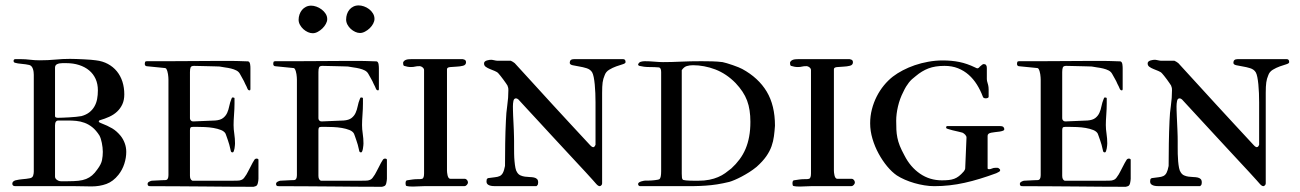

<svg xmlns="http://www.w3.org/2000/svg" viewBox="-20 -702 4903 724"><path d="M107.4 -54.7V-419.9Q107.4 -424.8 106.7 -430.7Q106 -436.5 104.2 -441.9Q102.5 -447.3 99.1 -451.4Q95.7 -455.6 90.3 -457Q84.5 -458.5 76.9 -459.5Q69.3 -460.4 61.8 -461.2Q54.2 -461.9 47.4 -462.9Q40.5 -463.9 36.6 -465.3Q31.2 -466.8 31.2 -472.2Q31.2 -479 38.1 -479H58.6Q75.7 -479 93.3 -476.8Q110.8 -474.6 129.4 -474.6Q161.6 -474.6 188.7 -477.3Q215.8 -480 243.7 -480Q253.9 -480 268.1 -479.5Q282.2 -479 296.4 -478.3Q310.5 -477.5 323 -476.6Q335.4 -475.6 341.3 -474.6Q366.7 -471.7 386.7 -460.9Q406.7 -450.2 420.7 -433.1Q434.6 -416 441.7 -393.8Q448.7 -371.6 448.7 -346.2Q448.7 -324.7 441.4 -308.8Q434.1 -293 421.6 -281.2Q409.2 -269.5 392.1 -261.7Q375 -253.9 356 -248.5Q352.5 -247.6 352.5 -244.1Q352.5 -242.2 354.7 -240.7Q356.9 -239.3 359.4 -238.3Q386.2 -228 403.3 -217.8Q420.4 -207.5 435.1 -189.5Q444.8 -177.2 450.4 -161.9Q456.1 -146.5 456.1 -129.4Q456.1 -106.9 448.7 -84.2Q441.4 -61.5 426.8 -43Q406.7 -17.6 381.1 -8.3Q355.5 1 324.7 1Q312.5 1 296.9 0.5Q281.2 0 265.1 0H211.9H130.4H38.1Q26.4 0 26.4 -9.3Q26.4 -18.1 38.1 -22Q52.7 -25.4 65.9 -26.4Q79.1 -27.3 92.3 -29.8Q102.5 -31.7 105 -39.8Q107.4 -47.9 107.4 -54.7ZM187.5 -229V-36.1Q187.5 -28.8 194.8 -23.7Q202.1 -18.6 209.5 -18.6H235.8Q258.8 -18.6 275.4 -20.3Q292 -22 304.7 -27.1Q317.4 -32.2 327.4 -40.8Q337.4 -49.3 347.2 -63.5Q361.8 -83 364.7 -98.4Q367.7 -113.8 367.7 -129.4Q367.7 -137.2 366.7 -146Q365.7 -154.8 364 -163.1Q362.3 -171.4 360.1 -178.5Q357.9 -185.5 355 -190.9Q342.3 -210.9 328.1 -222.2Q314 -233.4 298.6 -239Q283.2 -244.6 267.6 -246.1Q252 -247.6 236.8 -247.6H200.2Q187.5 -247.6 187.5 -229ZM187.5 -264.2Q187.5 -257.8 198.7 -257.8Q205.1 -257.8 217 -258.3Q229 -258.8 241.9 -259.5Q254.9 -260.3 267.3 -261.5Q279.8 -262.7 287.1 -264.2Q304.7 -269 316.7 -278.3Q328.6 -287.6 335.9 -300.3Q343.3 -313 346.2 -328.4Q349.1 -343.8 349.1 -361.3Q349.1 -385.3 340.6 -404.3Q332 -423.3 316.2 -436.5Q300.3 -449.7 278.3 -456.8Q256.3 -463.9 230 -463.9H215.3Q203.6 -463.9 195.6 -460.2Q187.5 -456.5 187.5 -446.8Z M708 -244.1 791.5 -247.6Q811 -249 821.3 -257.1Q831.5 -265.1 836.7 -276.6Q841.8 -288.1 844.5 -301.8Q847.2 -315.4 852.5 -328.6Q854 -334.5 857.4 -334.5Q864.3 -334.5 864.3 -331.1V-311.5Q864.3 -292 862.5 -269.3Q860.8 -246.6 860.8 -230.5Q860.8 -214.8 863.5 -197.3Q866.2 -179.7 866.2 -161.1Q866.2 -158.7 865.7 -153.3Q865.2 -147.9 864.3 -142.1Q863.3 -136.2 861.6 -131.8Q859.9 -127.4 856.9 -127.4Q851.6 -127.4 850.3 -132.6Q849.1 -137.7 848.1 -142.1Q847.2 -147.9 844.7 -156.2Q842.3 -164.6 839.4 -173.1Q836.4 -181.6 834 -188.5Q831.5 -195.3 830.6 -197.8Q826.2 -206.5 813.5 -211.7Q800.8 -216.8 784.9 -219.5Q769 -222.2 752.2 -222.9Q735.4 -223.6 722.7 -223.6H708Q700.2 -223.6 698.2 -220.5Q696.3 -217.3 696.3 -210.4V-39.1Q696.3 -24.4 705.6 -20.5H854Q863.8 -20.5 874.3 -20.8Q884.8 -21 888.2 -22.9Q895.5 -24.9 900.6 -31.5Q905.8 -38.1 909.2 -43.9Q910.6 -46.4 914.8 -54.2Q918.9 -62 923.6 -71Q928.2 -80.1 932.4 -87.9Q936.5 -95.7 938.5 -98.1Q941.4 -104 948.2 -104Q952.6 -104 954.6 -100.6V-27.8Q954.6 -23.4 953.9 -19.8Q953.1 -16.1 952.1 -10.7Q950.2 -3.9 947.3 -1.7Q944.3 0.5 936 2.4Q886.7 2.4 842.5 2Q798.3 1.5 752.9 1.2Q707.5 1 657.2 0.5Q606.9 0 544.9 0Q536.6 0 536.6 -8.3Q536.6 -13.7 542 -16.6Q547.4 -19.5 551.8 -20.5Q554.7 -20.5 561.3 -21Q567.9 -21.5 575.7 -21.7Q583.5 -22 590.8 -22.5Q598.1 -22.9 603.5 -22.9Q615.2 -22.9 615.2 -41.5V-401.9Q615.2 -410.2 613.5 -422.4Q611.8 -434.6 606.9 -442.9Q603.5 -445.3 603.5 -445.3L535.2 -452.1Q525.9 -452.1 525.9 -461.4Q525.9 -463.9 526.9 -467.5Q527.8 -471.2 533.2 -471.2H613.3Q660.2 -471.2 705.6 -471.7Q751 -472.2 789.1 -472.2H858.4Q866.2 -472.2 874.8 -471.9Q883.3 -471.7 891.1 -471.4Q898.9 -471.2 905.3 -470.9Q911.6 -470.7 915 -470.7Q918.5 -470.2 920.4 -467.3Q922.4 -464.4 923.1 -460.2Q923.8 -456.1 924.1 -451.9Q924.3 -447.8 924.3 -445.3V-365.7Q924.3 -361.3 920.9 -361.3Q915.5 -361.3 912.8 -368.4Q910.2 -375.5 904.8 -385.3Q900.4 -396 894 -406.7Q887.7 -417.5 884.8 -423.3Q880.4 -431.6 871.3 -436.3Q862.3 -440.9 851.1 -443.6Q839.8 -446.3 828.1 -447.8Q816.4 -449.2 807.6 -451.2Q804.7 -451.2 792.5 -451.7Q780.3 -452.1 764.9 -452.4Q749.5 -452.6 734.6 -453.1Q719.7 -453.6 711.4 -453.6Q701.2 -453.6 698.7 -447.8Q696.3 -441.9 696.3 -430.2V-255.9Q696.3 -251.5 699.5 -247.8Q702.6 -244.1 708 -244.1Z M1192.4 -244.1 1275.9 -247.6Q1295.4 -249 1305.7 -257.1Q1315.9 -265.1 1321 -276.6Q1326.2 -288.1 1328.9 -301.8Q1331.5 -315.4 1336.9 -328.6Q1338.4 -334.5 1341.8 -334.5Q1348.6 -334.5 1348.6 -331.1V-311.5Q1348.6 -292 1346.9 -269.3Q1345.2 -246.6 1345.2 -230.5Q1345.2 -214.8 1347.9 -197.3Q1350.6 -179.7 1350.6 -161.1Q1350.6 -158.7 1350.1 -153.3Q1349.6 -147.9 1348.6 -142.1Q1347.7 -136.2 1345.9 -131.8Q1344.2 -127.4 1341.3 -127.4Q1335.9 -127.4 1334.7 -132.6Q1333.5 -137.7 1332.5 -142.1Q1331.5 -147.9 1329.1 -156.2Q1326.7 -164.6 1323.7 -173.1Q1320.8 -181.6 1318.4 -188.5Q1315.9 -195.3 1314.9 -197.8Q1310.5 -206.5 1297.9 -211.7Q1285.2 -216.8 1269.3 -219.5Q1253.4 -222.2 1236.6 -222.9Q1219.7 -223.6 1207 -223.6H1192.4Q1184.6 -223.6 1182.6 -220.5Q1180.7 -217.3 1180.7 -210.4V-39.1Q1180.7 -24.4 1189.9 -20.5H1338.4Q1348.1 -20.5 1358.6 -20.8Q1369.1 -21 1372.6 -22.9Q1379.9 -24.9 1385 -31.5Q1390.1 -38.1 1393.6 -43.9Q1395 -46.4 1399.2 -54.2Q1403.3 -62 1408 -71Q1412.6 -80.1 1416.7 -87.9Q1420.9 -95.7 1422.9 -98.1Q1425.8 -104 1432.6 -104Q1437 -104 1439 -100.6V-27.8Q1439 -23.4 1438.2 -19.8Q1437.5 -16.1 1436.5 -10.7Q1434.6 -3.9 1431.6 -1.7Q1428.7 0.5 1420.4 2.4Q1371.1 2.4 1326.9 2Q1282.7 1.5 1237.3 1.2Q1191.9 1 1141.6 0.5Q1091.3 0 1029.3 0Q1021 0 1021 -8.3Q1021 -13.7 1026.4 -16.6Q1031.7 -19.5 1036.1 -20.5Q1039.1 -20.5 1045.7 -21Q1052.2 -21.5 1060.1 -21.7Q1067.9 -22 1075.2 -22.5Q1082.5 -22.9 1087.9 -22.9Q1099.6 -22.9 1099.6 -41.5V-401.9Q1099.6 -410.2 1097.9 -422.4Q1096.2 -434.6 1091.3 -442.9Q1087.9 -445.3 1087.9 -445.3L1019.5 -452.1Q1010.3 -452.1 1010.3 -461.4Q1010.3 -463.9 1011.2 -467.5Q1012.2 -471.2 1017.6 -471.2H1097.7Q1144.5 -471.2 1189.9 -471.7Q1235.4 -472.2 1273.4 -472.2H1342.8Q1350.6 -472.2 1359.1 -471.9Q1367.7 -471.7 1375.5 -471.4Q1383.3 -471.2 1389.6 -470.9Q1396 -470.7 1399.4 -470.7Q1402.8 -470.2 1404.8 -467.3Q1406.7 -464.4 1407.5 -460.2Q1408.2 -456.1 1408.4 -451.9Q1408.7 -447.8 1408.7 -445.3V-365.7Q1408.7 -361.3 1405.3 -361.3Q1399.9 -361.3 1397.2 -368.4Q1394.5 -375.5 1389.2 -385.3Q1384.8 -396 1378.4 -406.7Q1372.1 -417.5 1369.1 -423.3Q1364.7 -431.6 1355.7 -436.3Q1346.7 -440.9 1335.4 -443.6Q1324.2 -446.3 1312.5 -447.8Q1300.8 -449.2 1292 -451.2Q1289.1 -451.2 1276.9 -451.7Q1264.6 -452.1 1249.3 -452.4Q1233.9 -452.6 1219 -453.1Q1204.1 -453.6 1195.8 -453.6Q1185.5 -453.6 1183.1 -447.8Q1180.7 -441.9 1180.7 -430.2V-255.9Q1180.7 -251.5 1183.8 -247.8Q1187 -244.1 1192.4 -244.1ZM1106 -627.4Q1106 -637.7 1109.4 -647.5Q1112.8 -657.2 1118.9 -664.6Q1125 -671.9 1133.8 -676.3Q1142.6 -680.7 1153.3 -680.7Q1162.6 -680.7 1173.1 -677Q1183.6 -673.3 1192.6 -666.5Q1201.7 -659.7 1207.8 -650.4Q1213.9 -641.1 1213.9 -629.9Q1213.9 -621.1 1208.7 -611.8Q1203.6 -602.5 1195.6 -594.7Q1187.5 -586.9 1178 -581.8Q1168.5 -576.7 1159.2 -576.7Q1150.4 -576.7 1141.1 -580.8Q1131.8 -585 1124 -592Q1116.2 -599.1 1111.1 -608.4Q1106 -617.7 1106 -627.4ZM1285.2 -628.4Q1285.2 -638.7 1288.3 -648.4Q1291.5 -658.2 1297.6 -665.5Q1303.7 -672.9 1312.5 -677.2Q1321.3 -681.6 1332.5 -681.6Q1341.8 -681.6 1352.3 -678Q1362.8 -674.3 1371.6 -667.7Q1380.4 -661.1 1386.2 -651.6Q1392.1 -642.1 1392.1 -630.9Q1392.1 -622.1 1387.2 -612.8Q1382.3 -603.5 1374.3 -595.7Q1366.2 -587.9 1356.4 -582.8Q1346.7 -577.6 1337.4 -577.6Q1328.6 -577.6 1319.6 -581.8Q1310.5 -585.9 1302.7 -593Q1294.9 -600.1 1290 -609.4Q1285.2 -618.7 1285.2 -628.4Z M1665.5 -440.9V-58.1Q1665.5 -55.7 1666 -50.8Q1666.5 -45.9 1667.7 -40.8Q1668.9 -35.6 1671.4 -31.7Q1673.8 -27.8 1678.2 -27.8H1731.9Q1737.3 -27.8 1741 -23.4Q1744.6 -19 1744.6 -13.7Q1744.6 -9.3 1740.2 -4.6Q1735.8 0 1731.4 0H1578.1Q1568.4 0 1558.6 0.7Q1548.8 1.5 1537.1 1.5Q1530.3 1.5 1523.9 1Q1517.6 0.5 1512.2 -1Q1509.3 -2.9 1509.3 -10.3Q1509.3 -20.5 1514.2 -22Q1526.4 -23.9 1535.2 -25.1Q1543.9 -26.4 1553.7 -26.4Q1561.5 -26.4 1564.7 -26.6Q1567.9 -26.9 1572.3 -27.8Q1579.1 -30.8 1579.1 -48.3V-437.5Q1579.1 -443.4 1573.5 -448Q1567.9 -452.6 1562.5 -452.6Q1551.3 -452.6 1545.2 -450.9Q1539.1 -449.2 1529.3 -449.2Q1522.9 -449.2 1516.6 -450.4Q1510.3 -451.7 1503.9 -453.6Q1500.5 -455.1 1500.5 -459.5Q1499 -465.8 1501.7 -469.7Q1504.4 -473.6 1509.3 -475.8Q1514.2 -478 1520.3 -478.5Q1526.4 -479 1531.7 -479H1707.5Q1720.2 -479 1723.6 -479Q1727.1 -479 1728 -478Q1737.3 -476.6 1737.3 -467.3Q1737.3 -457 1726.1 -454.1Q1714.8 -451.2 1701.4 -450.7Q1688 -450.2 1676.8 -449Q1665.5 -447.8 1665.5 -440.9Z M1848.1 0Q1843.3 0 1837.4 -0.5Q1831.5 -1 1826.4 -2.7Q1821.3 -4.4 1817.9 -7.8Q1814.5 -11.2 1814.5 -17.1Q1814.5 -21.5 1815.2 -24.9Q1815.9 -28.3 1820.3 -30.3Q1835.9 -32.7 1846.4 -33.7Q1856.9 -34.7 1864.3 -38.1Q1871.6 -41.5 1876.2 -50Q1880.9 -58.6 1884.3 -76.2Q1884.3 -117.7 1885 -161.6Q1885.7 -205.6 1887.7 -246.6Q1888.7 -276.4 1892.8 -304.4Q1897 -332.5 1897 -362.3Q1897 -367.7 1896.5 -370.1Q1896 -372.6 1893.6 -379.4Q1892.1 -381.8 1887.7 -388.4Q1883.3 -395 1877.9 -402.1Q1872.6 -409.2 1867.4 -415.8Q1862.3 -422.4 1859.9 -424.8Q1855 -430.7 1845.7 -434.3Q1836.4 -438 1827.4 -441.7Q1818.4 -445.3 1811.8 -450Q1805.2 -454.6 1805.2 -462.9Q1805.2 -467.3 1808.3 -470Q1811.5 -472.7 1816.2 -474.1Q1820.8 -475.6 1825.4 -476.1Q1830.1 -476.6 1833 -476.6Q1834 -476.6 1836.9 -476.1Q1839.8 -475.6 1843.3 -474.9Q1846.7 -474.1 1849.6 -473.6Q1852.5 -473.1 1854 -473.1H1905.8Q1908.2 -472.2 1913.6 -469Q1918.9 -465.8 1920.9 -463.9Q1958 -423.3 1993.7 -384.3Q2029.3 -345.2 2064.2 -307.1Q2099.1 -269 2134 -231.4Q2168.9 -193.8 2204.6 -155.3Q2207 -152.8 2209 -150.9Q2210.9 -149.4 2212.9 -148.2Q2214.8 -147 2216.3 -147Q2220.7 -147 2223.1 -151.1Q2225.6 -155.3 2225.6 -156.2V-274.4V-315.9Q2225.6 -333 2224.9 -350.6Q2224.1 -368.2 2222.7 -383.5Q2221.2 -398.9 2218.8 -411.1Q2216.3 -423.3 2212.9 -429.2Q2206.1 -440.4 2191.9 -444.8Q2177.7 -449.2 2163.6 -451.4Q2149.4 -453.6 2138.9 -456.1Q2128.4 -458.5 2128.4 -465.3Q2128.4 -479 2144.5 -479H2329.6Q2338.9 -479 2338.9 -467.8Q2338.9 -462.9 2328.1 -459.7Q2317.4 -456.5 2303.7 -451.7Q2290 -446.8 2277.1 -439Q2264.2 -431.2 2259.8 -417.5Q2254.4 -405.3 2252.4 -391.1Q2250.5 -377 2250.5 -352.1V-10.3Q2250.5 -5.9 2247.1 -2.9Q2243.7 0 2241.7 0Q2235.4 0 2227.5 -9.3Q2225.6 -11.7 2215.1 -23.4Q2204.6 -35.2 2188 -53.2Q2171.4 -71.3 2149.9 -94.2Q2128.4 -117.2 2105 -142.6Q2081.5 -168 2057.1 -194.3Q2032.7 -220.7 2010.3 -245.1Q1987.8 -269.5 1968 -290.8Q1948.2 -312 1934.6 -327.1Q1929.7 -331.1 1925.8 -331.1Q1918 -331.1 1916 -321.3Q1914.1 -311.5 1914.1 -300.8Q1914.1 -295.9 1914.3 -286.4Q1914.6 -276.9 1915 -264.4Q1915.5 -252 1916.3 -238Q1917 -224.1 1917.5 -211.2Q1918 -198.2 1918.2 -187.5Q1918.5 -176.8 1918.5 -170.4V-147Q1918.5 -135.7 1918.7 -121.6Q1918.9 -107.4 1920.2 -93.8Q1921.4 -80.1 1923.6 -68.8Q1925.8 -57.6 1930.2 -51.8Q1935.1 -43.9 1942.9 -40.5Q1950.7 -37.1 1959.5 -35.9Q1968.3 -34.7 1977.3 -34.4Q1986.3 -34.2 1993.4 -32.7Q2000.5 -31.2 2004.9 -27.1Q2009.3 -22.9 2009.3 -14.2Q2009.3 -9.8 2008.5 -7.1Q2007.8 -4.4 2002.9 0Z M2386.2 -8.3Q2386.2 -11.7 2389.9 -14.2Q2393.6 -16.6 2398.4 -18.1Q2403.3 -19.5 2407.5 -20.3Q2411.6 -21 2413.1 -21H2424.3Q2430.2 -21 2436.8 -21.5Q2443.4 -22 2449.7 -22.7Q2456.1 -23.4 2460.7 -24.4Q2465.3 -25.4 2467.3 -26.9Q2473.1 -32.7 2473.1 -56.6V-430.2Q2473.1 -446.3 2464.8 -447.8Q2449.2 -449.2 2428.2 -449.2Q2417.5 -449.2 2408.4 -450.4Q2399.4 -451.7 2391.1 -453.6Q2386.2 -455.1 2386.2 -459.5Q2389.6 -467.3 2396.7 -469.2Q2403.8 -471.2 2411.6 -471.2Q2428.7 -471.2 2447.8 -469.5Q2466.8 -467.8 2480 -467.8Q2512.2 -467.8 2546.6 -469.5Q2581.1 -471.2 2624.5 -471.2Q2645.5 -471.2 2665.3 -470.7Q2685.1 -470.2 2704.6 -467.8Q2710.4 -466.8 2720.9 -463.6Q2731.4 -460.4 2742.9 -456.5Q2754.4 -452.6 2764.4 -448.5Q2774.4 -444.3 2778.8 -441.9Q2839.8 -408.7 2871.1 -356.7Q2902.3 -304.7 2902.3 -228Q2900.9 -207.5 2898.4 -188.5Q2896 -169.4 2889.4 -150.6Q2882.8 -131.8 2869.6 -112.8Q2856.4 -93.8 2833 -72.8Q2819.8 -62 2805.2 -52.7Q2790.5 -43.5 2776.6 -36.1Q2762.7 -28.8 2750.7 -23.7Q2738.8 -18.6 2730 -16.1Q2706.1 -10.3 2684.1 -6.8Q2662.1 -3.4 2640.6 -2Q2619.1 -0.5 2596.9 -0.2Q2574.7 0 2550.3 0H2466.3H2393.1Q2386.2 -1.5 2386.2 -8.3ZM2550.8 -47.4Q2550.8 -39.1 2551.5 -32.5Q2552.2 -25.9 2556.6 -23.4Q2560.5 -22.5 2567.1 -21.7Q2573.7 -21 2581.8 -20.8Q2589.8 -20.5 2597.9 -20.5Q2606 -20.5 2612.8 -20.5Q2636.2 -20.5 2654.5 -24.2Q2672.9 -27.8 2687.7 -34.2Q2702.6 -40.5 2714.6 -49.1Q2726.6 -57.6 2737.8 -66.9Q2755.4 -83 2768.8 -101.1Q2782.2 -119.1 2791.3 -140.4Q2800.3 -161.6 2804.9 -186.8Q2809.6 -211.9 2809.6 -242.7Q2809.6 -265.6 2806.6 -285.4Q2803.7 -305.2 2797.1 -322.8Q2790.5 -340.3 2779.8 -356.4Q2769 -372.6 2753.9 -388.7Q2736.8 -406.2 2717.5 -419.2Q2698.2 -432.1 2677.2 -440.2Q2656.2 -448.2 2635 -452.1Q2613.8 -456.1 2593.3 -456.1Q2580.6 -456.1 2569.8 -452.9Q2559.1 -449.7 2550.8 -437.5Z M3124.5 -440.9V-58.1Q3124.5 -55.7 3125 -50.8Q3125.5 -45.9 3126.7 -40.8Q3127.9 -35.6 3130.4 -31.7Q3132.8 -27.8 3137.2 -27.8H3190.9Q3196.3 -27.8 3200 -23.4Q3203.6 -19 3203.6 -13.7Q3203.6 -9.3 3199.2 -4.6Q3194.8 0 3190.4 0H3037.1Q3027.3 0 3017.6 0.7Q3007.8 1.5 2996.1 1.5Q2989.3 1.5 2982.9 1Q2976.6 0.5 2971.2 -1Q2968.3 -2.9 2968.3 -10.3Q2968.3 -20.5 2973.1 -22Q2985.4 -23.9 2994.1 -25.1Q3002.9 -26.4 3012.7 -26.4Q3020.5 -26.4 3023.7 -26.6Q3026.9 -26.9 3031.2 -27.8Q3038.1 -30.8 3038.1 -48.3V-437.5Q3038.1 -443.4 3032.5 -448Q3026.9 -452.6 3021.5 -452.6Q3010.3 -452.6 3004.2 -450.9Q2998 -449.2 2988.3 -449.2Q2981.9 -449.2 2975.6 -450.4Q2969.2 -451.7 2962.9 -453.6Q2959.5 -455.1 2959.5 -459.5Q2958 -465.8 2960.7 -469.7Q2963.4 -473.6 2968.3 -475.8Q2973.1 -478 2979.2 -478.5Q2985.4 -479 2990.7 -479H3166.5Q3179.2 -479 3182.6 -479Q3186 -479 3187 -478Q3196.3 -476.6 3196.3 -467.3Q3196.3 -457 3185.1 -454.1Q3173.8 -451.2 3160.4 -450.7Q3147 -450.2 3135.7 -449Q3124.5 -447.8 3124.5 -440.9Z M3261.2 -237.3Q3261.2 -264.2 3267.8 -289.8Q3274.4 -315.4 3285.9 -338.1Q3297.4 -360.8 3313 -379.9Q3328.6 -398.9 3346.7 -413.1Q3363.3 -425.8 3384.3 -436.8Q3405.3 -447.8 3429.4 -456.1Q3453.6 -464.4 3480.5 -469.2Q3507.3 -474.1 3535.2 -474.1Q3568.4 -474.1 3597.4 -468.3Q3626.5 -462.4 3656.7 -447.8Q3662.1 -444.3 3667 -444.3Q3671.4 -445.8 3675.3 -451.2L3683.6 -458Q3687 -460.4 3689.5 -460.4Q3701.2 -460.4 3701.2 -445.8V-403.8Q3701.2 -397 3703.9 -389.4Q3706.5 -381.8 3707.5 -373.5Q3708 -371.6 3708 -364.7V-355V-336.9Q3708 -334 3704.1 -332.5Q3700.2 -331.1 3698.2 -331.1Q3687.5 -331.1 3686 -337.9Q3676.8 -362.3 3663.6 -383.3Q3650.4 -404.3 3632.8 -419.9Q3615.2 -435.5 3592.5 -444.6Q3569.8 -453.6 3541.5 -453.6Q3506.3 -453.6 3481.2 -444.1Q3456.1 -434.6 3432.6 -414.6Q3424.8 -408.7 3418.7 -403.1Q3412.6 -397.5 3407.2 -390.6Q3401.9 -383.8 3396.7 -375.5Q3391.6 -367.2 3386.2 -355.5Q3373 -330.1 3366.2 -301Q3359.4 -272 3359.4 -246.6Q3359.4 -228 3360.1 -212.9Q3360.8 -197.8 3363.8 -182.9Q3366.7 -168 3373 -152.1Q3379.4 -136.2 3390.6 -115.7Q3412.6 -72.3 3449.2 -47.1Q3485.8 -22 3531.7 -22Q3546.4 -22 3557.6 -23.2Q3568.8 -24.4 3578.1 -27.8Q3587.4 -31.2 3595.9 -37.8Q3604.5 -44.4 3614.3 -55.7Q3615.2 -56.6 3617.4 -60.5Q3619.6 -64.5 3619.6 -66.9L3624.5 -183.1Q3624.5 -189 3619.6 -194.1Q3614.7 -199.2 3609.4 -201.7Q3605 -203.1 3594 -205.6Q3583 -208 3572 -210.7Q3561 -213.4 3553.2 -216.1Q3545.4 -218.8 3547.9 -221.2Q3547.9 -226.6 3551.3 -226.6H3749.5Q3761.7 -226.6 3764.4 -222.2Q3767.1 -217.8 3767.1 -215.3Q3767.1 -210.9 3762 -209Q3756.8 -207 3749.3 -205.8Q3741.7 -204.6 3733.2 -203.9Q3724.6 -203.1 3718.3 -201.7Q3704.1 -199.2 3704.1 -189.9V-67.4Q3704.1 -64 3710 -64Q3715.3 -64 3720.9 -66.7Q3726.6 -69.3 3734.4 -69.3H3740.2Q3744.1 -69.3 3746.1 -67.4Q3751.5 -63.5 3751.5 -61Q3751.5 -56.2 3746.3 -53.7Q3741.2 -51.3 3736.8 -48.8Q3705.1 -37.1 3675.5 -28.1Q3646 -19 3617.4 -12.7Q3588.9 -6.3 3560.5 -3.2Q3532.2 0 3502.9 0Q3484.9 0 3465.6 -3.2Q3446.3 -6.3 3427.7 -11.7Q3409.2 -17.1 3392.3 -24.4Q3375.5 -31.7 3361.8 -40.5Q3343.3 -53.2 3325.4 -74.7Q3307.6 -96.2 3293.2 -122.6Q3278.8 -148.9 3270 -178.5Q3261.2 -208 3261.2 -237.3Z M3997.1 -244.1 4080.6 -247.6Q4100.1 -249 4110.4 -257.1Q4120.6 -265.1 4125.7 -276.6Q4130.9 -288.1 4133.5 -301.8Q4136.2 -315.4 4141.6 -328.6Q4143.1 -334.5 4146.5 -334.5Q4153.3 -334.5 4153.3 -331.1V-311.5Q4153.3 -292 4151.6 -269.3Q4149.9 -246.6 4149.9 -230.5Q4149.9 -214.8 4152.6 -197.3Q4155.3 -179.7 4155.3 -161.1Q4155.3 -158.7 4154.8 -153.3Q4154.3 -147.9 4153.3 -142.1Q4152.3 -136.2 4150.6 -131.8Q4148.9 -127.4 4146 -127.4Q4140.6 -127.4 4139.4 -132.6Q4138.2 -137.7 4137.2 -142.1Q4136.2 -147.9 4133.8 -156.2Q4131.3 -164.6 4128.4 -173.1Q4125.5 -181.6 4123 -188.5Q4120.6 -195.3 4119.6 -197.8Q4115.2 -206.5 4102.5 -211.7Q4089.8 -216.8 4074 -219.5Q4058.1 -222.2 4041.3 -222.9Q4024.4 -223.6 4011.7 -223.6H3997.1Q3989.3 -223.6 3987.3 -220.5Q3985.4 -217.3 3985.4 -210.4V-39.1Q3985.4 -24.4 3994.6 -20.5H4143.1Q4152.8 -20.5 4163.3 -20.8Q4173.8 -21 4177.2 -22.9Q4184.6 -24.9 4189.7 -31.5Q4194.8 -38.1 4198.2 -43.9Q4199.7 -46.4 4203.9 -54.2Q4208 -62 4212.6 -71Q4217.3 -80.1 4221.4 -87.9Q4225.6 -95.7 4227.5 -98.1Q4230.5 -104 4237.3 -104Q4241.7 -104 4243.7 -100.6V-27.8Q4243.7 -23.4 4242.9 -19.8Q4242.2 -16.1 4241.2 -10.7Q4239.3 -3.9 4236.3 -1.7Q4233.4 0.5 4225.1 2.4Q4175.8 2.4 4131.6 2Q4087.4 1.5 4042 1.2Q3996.6 1 3946.3 0.5Q3896 0 3834 0Q3825.7 0 3825.7 -8.3Q3825.7 -13.7 3831.1 -16.6Q3836.4 -19.5 3840.8 -20.5Q3843.8 -20.5 3850.3 -21Q3856.9 -21.5 3864.7 -21.7Q3872.6 -22 3879.9 -22.5Q3887.2 -22.9 3892.6 -22.9Q3904.3 -22.9 3904.3 -41.5V-401.9Q3904.3 -410.2 3902.6 -422.4Q3900.9 -434.6 3896 -442.9Q3892.6 -445.3 3892.6 -445.3L3824.2 -452.1Q3814.9 -452.1 3814.9 -461.4Q3814.9 -463.9 3815.9 -467.5Q3816.9 -471.2 3822.3 -471.2H3902.3Q3949.2 -471.2 3994.6 -471.7Q4040 -472.2 4078.1 -472.2H4147.5Q4155.3 -472.2 4163.8 -471.9Q4172.4 -471.7 4180.2 -471.4Q4188 -471.2 4194.3 -470.9Q4200.7 -470.7 4204.1 -470.7Q4207.5 -470.2 4209.5 -467.3Q4211.4 -464.4 4212.2 -460.2Q4212.9 -456.1 4213.1 -451.9Q4213.4 -447.8 4213.4 -445.3V-365.7Q4213.4 -361.3 4210 -361.3Q4204.6 -361.3 4201.9 -368.4Q4199.2 -375.5 4193.8 -385.3Q4189.5 -396 4183.1 -406.7Q4176.8 -417.5 4173.8 -423.3Q4169.4 -431.6 4160.4 -436.3Q4151.4 -440.9 4140.1 -443.6Q4128.9 -446.3 4117.2 -447.8Q4105.5 -449.2 4096.7 -451.2Q4093.8 -451.2 4081.5 -451.7Q4069.3 -452.1 4054 -452.4Q4038.6 -452.6 4023.7 -453.1Q4008.8 -453.6 4000.5 -453.6Q3990.2 -453.6 3987.8 -447.8Q3985.4 -441.9 3985.4 -430.2V-255.9Q3985.4 -251.5 3988.5 -247.8Q3991.7 -244.1 3997.1 -244.1Z M4350.6 0Q4345.7 0 4339.8 -0.5Q4334 -1 4328.9 -2.7Q4323.7 -4.4 4320.3 -7.8Q4316.9 -11.2 4316.9 -17.1Q4316.9 -21.5 4317.6 -24.9Q4318.4 -28.3 4322.8 -30.3Q4338.4 -32.7 4348.9 -33.7Q4359.4 -34.7 4366.7 -38.1Q4374 -41.5 4378.7 -50Q4383.3 -58.6 4386.7 -76.2Q4386.7 -117.7 4387.5 -161.6Q4388.2 -205.6 4390.1 -246.6Q4391.1 -276.4 4395.3 -304.4Q4399.4 -332.5 4399.4 -362.3Q4399.4 -367.7 4398.9 -370.1Q4398.4 -372.6 4396 -379.4Q4394.5 -381.8 4390.1 -388.4Q4385.7 -395 4380.4 -402.1Q4375 -409.2 4369.9 -415.8Q4364.7 -422.4 4362.3 -424.8Q4357.4 -430.7 4348.1 -434.3Q4338.9 -438 4329.8 -441.7Q4320.8 -445.3 4314.2 -450Q4307.6 -454.6 4307.6 -462.9Q4307.6 -467.3 4310.8 -470Q4314 -472.7 4318.6 -474.1Q4323.2 -475.6 4327.9 -476.1Q4332.5 -476.6 4335.4 -476.6Q4336.4 -476.6 4339.4 -476.1Q4342.3 -475.6 4345.7 -474.9Q4349.1 -474.1 4352.1 -473.6Q4355 -473.1 4356.4 -473.1H4408.2Q4410.6 -472.2 4416 -469Q4421.4 -465.8 4423.3 -463.9Q4460.4 -423.3 4496.1 -384.3Q4531.7 -345.2 4566.7 -307.1Q4601.6 -269 4636.5 -231.4Q4671.4 -193.8 4707 -155.3Q4709.5 -152.8 4711.4 -150.9Q4713.4 -149.4 4715.3 -148.2Q4717.3 -147 4718.8 -147Q4723.1 -147 4725.6 -151.1Q4728 -155.3 4728 -156.2V-274.4V-315.9Q4728 -333 4727.3 -350.6Q4726.6 -368.2 4725.1 -383.5Q4723.6 -398.9 4721.2 -411.1Q4718.8 -423.3 4715.3 -429.2Q4708.5 -440.4 4694.3 -444.8Q4680.2 -449.2 4666 -451.4Q4651.9 -453.6 4641.4 -456.1Q4630.9 -458.5 4630.9 -465.3Q4630.9 -479 4647 -479H4832Q4841.3 -479 4841.3 -467.8Q4841.3 -462.9 4830.6 -459.7Q4819.8 -456.5 4806.2 -451.7Q4792.5 -446.8 4779.5 -439Q4766.6 -431.2 4762.2 -417.5Q4756.8 -405.3 4754.9 -391.1Q4752.9 -377 4752.9 -352.1V-10.3Q4752.9 -5.9 4749.5 -2.9Q4746.1 0 4744.1 0Q4737.8 0 4730 -9.3Q4728 -11.7 4717.5 -23.4Q4707 -35.2 4690.4 -53.2Q4673.8 -71.3 4652.3 -94.2Q4630.9 -117.2 4607.4 -142.6Q4584 -168 4559.6 -194.3Q4535.2 -220.7 4512.7 -245.1Q4490.2 -269.5 4470.5 -290.8Q4450.7 -312 4437 -327.1Q4432.1 -331.1 4428.2 -331.1Q4420.4 -331.1 4418.5 -321.3Q4416.5 -311.5 4416.5 -300.8Q4416.5 -295.9 4416.7 -286.4Q4417 -276.9 4417.5 -264.4Q4418 -252 4418.7 -238Q4419.4 -224.1 4419.9 -211.2Q4420.4 -198.2 4420.7 -187.5Q4420.9 -176.8 4420.9 -170.4V-147Q4420.9 -135.7 4421.1 -121.6Q4421.4 -107.4 4422.6 -93.8Q4423.8 -80.1 4426 -68.8Q4428.2 -57.6 4432.6 -51.8Q4437.5 -43.9 4445.3 -40.5Q4453.1 -37.1 4461.9 -35.9Q4470.7 -34.7 4479.7 -34.4Q4488.8 -34.2 4495.8 -32.7Q4502.9 -31.2 4507.3 -27.1Q4511.7 -22.9 4511.7 -14.2Q4511.7 -9.8 4511 -7.1Q4510.3 -4.4 4505.4 0Z"/></svg>

Font: IM FELL French Canon SC
Style: Regular
Weight: 400
Designer: Igino Marini
Foundry: Igino Marini
Version: 3.00